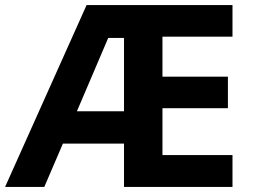

<svg xmlns="http://www.w3.org/2000/svg" viewBox="-20 -734 992 754"><path d="M893 0H467V-170H227L154 0H0L320 -714H893V-590H618V-433H875V-309H618V-125H893ZM282 -297H467V-585H405Z"/></svg>

Font: Noto Sans Sinhala
Style: Bold
Weight: 700
Designer: Jelle Bosma - Monotype Design Team
Foundry: Monotype Imaging Inc.
Version: Version 2.006; ttfautohint (v1.8.4.7-5d5b)